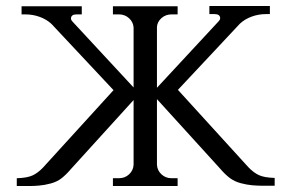

<svg xmlns="http://www.w3.org/2000/svg" viewBox="-20 -622 973 641"><path d="M359 -321 152 -542Q136 -557 113 -565.5Q90 -574 64 -574H52V-601H253V-574H236Q217 -574 217 -560Q217 -555 222 -550L426 -330V-530Q425 -548 411 -561Q397 -574 377 -574H357V-601H573V-574H553Q533 -574 519 -561.5Q505 -549 504 -532V-329L710 -551Q715 -556 715 -561Q715 -575 696 -575H679V-602H881V-575H869Q843 -575 820 -566.5Q797 -558 781 -543L574 -322L809 -64Q826 -46 844 -37.5Q862 -29 897 -28V-2H851Q840 -2 822 -3.5Q804 -5 783.5 -10.5Q763 -16 747.5 -27.5Q732 -39 714 -60L504 -291V-72Q505 -53 519 -40Q533 -27 553 -27H573V-1H357V-27H377Q397 -27 411 -40Q425 -53 426 -72V-288L218 -59Q200 -38 185 -26.5Q170 -15 149.5 -9.5Q129 -4 111 -2.5Q93 -1 82 -1H36V-27Q71 -28 89 -36.5Q107 -45 124 -63Z"/></svg>

Font: Constantine
Style: Regular
Weight: 400
Designer: Dukom Design
Version: Version 1.001;PS 001.001;hotconv 1.0.56;makeotf.lib2.0.21325